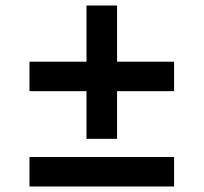

<svg xmlns="http://www.w3.org/2000/svg" viewBox="-20 -677 740 697"><path d="M294 -346V-173H405V-346H612V-453H405V-657H294V-453H87V-346ZM87 -107V0H612V-107Z"/></svg>

Font: Kawkab Mono
Style: Bold
Weight: 700
Monospace: yes
Designer: Abdullah Arif
Foundry: Abdullah Arif
Version: Version 1.000;PS 000.500;hotconv 1.0.88;makeotf.lib2.5.64775